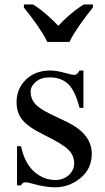

<svg xmlns="http://www.w3.org/2000/svg" viewBox="-20 -804 460 840"><path d="M345 -495.5V-332H328Q308 -409.5 277 -437.5Q246 -465.5 197.5 -465.5Q159.5 -465.5 136.8 -446Q114 -426.5 114 -403Q114 -373 131.5 -352.5Q148 -331 198.5 -306L275 -269.5Q381.5 -217 381.5 -131.5Q381.5 -65.5 332 -25Q282.5 15.5 221 15.5Q177 15.5 119.5 -1Q102.5 -6.5 90.5 -6.5Q78.5 -6.5 72 7H54.5V-164.5H72Q87.5 -90.5 129 -53.5Q170.5 -16.5 222 -16.5Q257.5 -16.5 281 -38Q304.5 -59.5 304.5 -89.5Q304.5 -125 278.2 -150Q252 -175 176 -212.2Q100 -249.5 76.5 -281.5Q52.5 -311.5 52.5 -357Q52.5 -416.5 93.8 -456Q135 -495.5 199.5 -495.5Q227.5 -495.5 268.5 -484Q294 -476.5 304.5 -476.5Q312.5 -476.5 316.8 -480.2Q321 -484 328 -495.5ZM84.5 -784.5H124.5Q139 -775.5 153.8 -764.5Q168.5 -753.5 182.8 -741.2Q197 -729 210.2 -716.2Q223.5 -703.5 235 -691Q246.5 -703.5 259.8 -716.2Q273 -729 287.5 -741.2Q302 -753.5 317 -764.5Q332 -775.5 346.5 -784.5H386.5V-771Q374.5 -756.5 360 -737.5Q345.5 -718.5 331.2 -698.2Q317 -678 304.5 -658Q292 -638 284 -620.5H187Q179 -638 166.5 -658Q154 -678 139.8 -698.2Q125.5 -718.5 111 -737.5Q96.5 -756.5 84.5 -771Z"/></svg>

Font: MM Phetkon
Style: Regular
Weight: 400
Designer: Khon Soe Zaw Thu
Version: Version 1.00 July 15, 2016, initial release